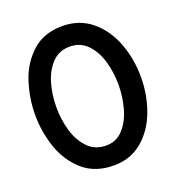

<svg xmlns="http://www.w3.org/2000/svg" viewBox="-130 -804 839 918"><g transform="rotate(-20 290.0 -345.5)"><path d="M22 -345.2Q22 -429.2 48.1 -510.5Q74.2 -591.8 134 -646.5Q193.8 -701.2 288.1 -701.2Q375.5 -701.2 437 -649.9Q498.5 -598.6 529.1 -516.8Q559.6 -435.1 559.6 -343.8Q559.6 -253.4 529.5 -172.4Q499.5 -91.3 439.7 -40.8Q379.9 9.8 294.9 9.8Q198.2 9.8 137 -44.9Q75.7 -99.6 48.8 -180.7Q22 -261.7 22 -345.2ZM446.3 -346.2Q446.3 -408.2 429.9 -465.3Q413.6 -522.5 377.9 -559.6Q342.3 -596.7 288.1 -596.7Q233.4 -596.7 198 -559.3Q162.6 -522 146.2 -464.6Q129.9 -407.2 129.9 -345.2Q129.9 -283.2 146.5 -225.6Q163.1 -168 199.5 -130.1Q235.8 -92.3 292 -92.3Q344.7 -92.3 379.4 -130.6Q414.1 -168.9 430.2 -227.3Q446.3 -285.6 446.3 -346.2Z"/></g></svg>

Font: Acari Sans SemiBold
Style: Regular
Weight: 600
Designer: Alfredo Marco Pradil and Stefan Peev
Foundry: Hanken Design Co.
Version: Version 1.045;January 11, 2019;FontCreator 11.5.0.2425 64-bi